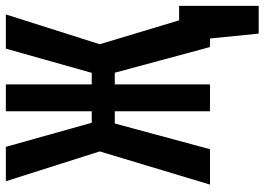

<svg xmlns="http://www.w3.org/2000/svg" viewBox="-146 -604 918 667"><g transform="rotate(-90 313.5 -270.0)"><path d="M261 -330.8H218.5L129.2 0H6.2L121.5 -383.1L17.9 -709.2H137.4L221 -410.8H261V-709.2H354.4V-410.8H394.4L478.5 -709.2H597.4L493.8 -383.1L576.9 -107.2H627.2V169.2H530.8L513.8 0H484.1L394.9 -330.8H354.4V0H261Z"/></g></svg>

Font: Fira Code SemiBold
Style: Regular
Weight: 600
Designer: Carrois Corporate, Edenspiekermann AG, Nikita Prokopov
Foundry: Carrois Corporate, Edenspiekermann AG, Nikita Prokopov
Version: Version 6.002